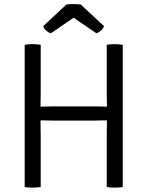

<svg xmlns="http://www.w3.org/2000/svg" viewBox="-20 -898 708 922"><path d="M235 -319Q231.5 -319 218.2 -319.2Q205 -319.5 191.5 -319.8Q178 -320 174.5 -320Q163.5 -320 152.2 -319.5Q141 -319 129.5 -319V-387Q141 -387 152.2 -386.5Q163.5 -386 174.5 -386Q178 -386 191.5 -386.2Q205 -386.5 218.2 -386.8Q231.5 -387 235 -387H433Q436.5 -387 449.8 -386.8Q463 -386.5 476.5 -386.2Q490 -386 493.5 -386Q505 -386 516.2 -386.5Q527.5 -387 538.5 -387V-319Q527.5 -319 516.2 -319.5Q505 -320 493.5 -320Q490 -320 476.5 -319.8Q463 -319.5 449.8 -319.2Q436.5 -319 433 -319ZM175.5 0Q167.5 1.5 157.2 2.2Q147 3 136 3Q126 3 116 2.2Q106 1.5 98.5 0V-683Q106 -684.5 116 -685.2Q126 -686 136 -686Q147 -686 157.2 -685.2Q167.5 -684.5 175.5 -683V-460Q175.5 -439 175 -422.5Q174.5 -406 174.5 -386V-320Q174.5 -300 175 -283.5Q175.5 -267 175.5 -246ZM492.5 -246Q492.5 -267 493 -283.5Q493.5 -300 493.5 -320V-386Q493.5 -406 493 -422.5Q492.5 -439 492.5 -460V-683Q500 -684.5 510 -685.2Q520 -686 530 -686Q540.5 -686 550.8 -685.2Q561 -684.5 569.5 -683V0Q561 1.5 551 2.2Q541 3 530 3Q520 3 510 2.2Q500 1.5 492.5 0ZM368 -876 479.5 -772.5Q474.5 -759 463.8 -750Q453 -741 443 -738L333.5 -813L224 -738Q214 -741 203 -750Q192 -759 187.5 -772.5L298.5 -876Q314.5 -878.5 333.5 -878.5Q352.5 -878.5 368 -876Z"/></svg>

Font: Signika
Style: Regular
Weight: 300
Designer: Anna Giedry
Foundry: Anna Giedry
Version: Version 2.000